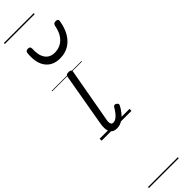

<svg xmlns="http://www.w3.org/2000/svg" viewBox="-489 -942 1374 1374"><g transform="rotate(-45 197.5 -255.0)"><path d="M141 16Q120 16 106 8Q92 0 85 -15Q78 -30 77.5 -51Q77 -72 82 -99L151 -495Q153 -506 159 -510.5Q165 -515 180 -515Q194 -515 200.5 -509.5Q207 -504 205 -494L134 -97Q129 -75 129 -61Q129 -47 134.5 -39.5Q140 -32 151 -32Q166 -32 180.5 -42Q195 -52 208.5 -69Q222 -86 234 -107Q239 -115 246 -116Q253 -117 261 -112Q270 -106 272 -100Q274 -94 271 -88Q259 -63 239.5 -39Q220 -15 195 0.5Q170 16 141 16ZM207 -626Q134 -626 96.5 -676Q59 -726 68 -818Q69 -828 75 -833.5Q81 -839 93 -839Q105 -839 110 -833.5Q115 -828 115 -818Q111 -753 135.5 -717.5Q160 -682 209 -682Q263 -682 299 -718Q335 -754 346 -818Q349 -828 354.5 -833Q360 -838 372 -838Q385 -838 390.5 -832.5Q396 -827 394 -817Q384 -755 358.5 -712.5Q333 -670 294.5 -648Q256 -626 207 -626ZM0 469H302V479H0ZM0 -20H302V0H0ZM0 -505H302V-500H0ZM0 -989H302V-979H0Z"/></g></svg>

Font: Playwrite DE VA Guides
Style: Regular
Weight: 400
Designer: Veronika Burian, José Scaglione
Foundry: TypeTogether
Version: Version 1.003